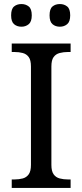

<svg xmlns="http://www.w3.org/2000/svg" viewBox="-20 -929 407 949"><path d="M38 0V-42H51Q74 -42 92.5 -47Q111 -52 122 -67.5Q133 -83 133 -114V-600Q133 -632 122 -647Q111 -662 92.5 -667Q74 -672 51 -672H38V-714H329V-672H316Q294 -672 275 -667Q256 -662 245 -647Q234 -632 234 -600V-114Q234 -83 245 -67.5Q256 -52 275 -47Q294 -42 316 -42H329V0ZM276 -797Q254 -797 239.5 -809.5Q225 -822 225 -853Q225 -885 239.5 -897Q254 -909 276 -909Q297 -909 312 -897Q327 -885 327 -853Q327 -822 312 -809.5Q297 -797 276 -797ZM86 -797Q64 -797 49.5 -809.5Q35 -822 35 -853Q35 -885 49.5 -897Q64 -909 86 -909Q107 -909 122 -897Q137 -885 137 -853Q137 -822 122 -809.5Q107 -797 86 -797Z"/></svg>

Font: Noto Serif Sinhala
Style: Regular
Weight: 400
Designer: Jelle Bosma - Monotype Design Team
Foundry: Monotype Imaging Inc.
Version: Version 2.006